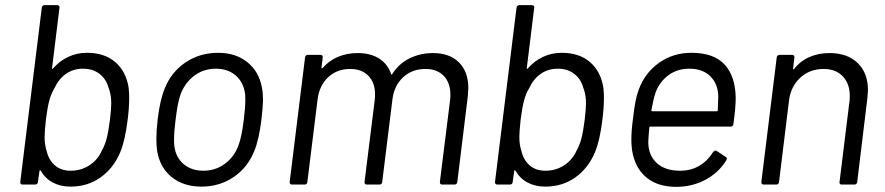

<svg xmlns="http://www.w3.org/2000/svg" viewBox="-20 -720 3454 749"><path d="M484 -338Q484 -301 478 -253Q468 -171 449 -126Q423 -64 372.5 -28Q322 8 255 8Q216 8 186 -8Q156 -24 139 -54Q138 -56 136 -55.5Q134 -55 134 -53L128 -10Q128 -6 125 -3Q122 0 117 0H68Q59 0 59 -10L143 -690Q145 -700 154 -700H203Q208 -700 210.5 -697Q213 -694 212 -690L183 -454Q182 -452 183.5 -451.5Q185 -451 187 -453Q212 -482 246 -498Q280 -514 319 -514Q388 -514 430 -477.5Q472 -441 482 -377Q484 -353 484 -338ZM409 -253Q414 -296 414 -317Q414 -352 403 -379Q394 -412 368 -432Q342 -452 304 -452Q266 -452 237.5 -432Q209 -412 193 -377Q180 -356 172.5 -328.5Q165 -301 159 -253Q154 -206 154 -186Q154 -155 162 -131Q170 -96 194 -75Q218 -54 256 -54Q296 -54 328.5 -75Q361 -96 377 -132Q389 -153 396 -179.5Q403 -206 409 -253Z M593 -131Q590 -152 590 -179Q590 -209 595 -254Q604 -330 623 -376Q649 -440 704.5 -477Q760 -514 831 -514Q900 -514 945.5 -477Q991 -440 1002 -377Q1006 -358 1006 -330Q1006 -308 1000 -254Q990 -174 972 -131Q946 -66 891 -29Q836 8 766 8Q696 8 650 -29Q604 -66 593 -131ZM910 -152Q923 -186 931 -253Q937 -300 937 -331Q937 -347 936 -354Q930 -399 899.5 -425.5Q869 -452 822 -452Q775 -452 739 -425.5Q703 -399 685 -354Q673 -321 665 -253Q659 -208 659 -176Q659 -159 660 -152Q665 -107 695.5 -80.5Q726 -54 774 -54Q820 -54 856.5 -80.5Q893 -107 910 -152Z M1807 -375Q1807 -367 1805 -345L1764 -10Q1762 0 1753 0H1705Q1696 0 1696 -10L1736 -331Q1737 -338 1737 -351Q1737 -397 1711 -424Q1685 -451 1640 -451Q1588 -451 1553 -419Q1518 -387 1511 -333L1471 -10Q1471 -6 1468 -3Q1465 0 1460 0H1411Q1402 0 1402 -10L1442 -331Q1443 -338 1443 -352Q1443 -398 1417 -424.5Q1391 -451 1346 -451Q1295 -451 1260.5 -419Q1226 -387 1219 -333L1179 -10Q1179 -6 1176 -3Q1173 0 1168 0H1119Q1110 0 1110 -10L1170 -496Q1172 -506 1181 -506H1230Q1235 -506 1237.5 -503Q1240 -500 1239 -496L1234 -456Q1234 -454 1235.5 -453.5Q1237 -453 1239 -455Q1264 -484 1299 -498.5Q1334 -513 1375 -513Q1425 -513 1458.5 -492Q1492 -471 1506 -431Q1506 -429 1507.5 -429Q1509 -429 1510 -431Q1536 -472 1578 -492.5Q1620 -513 1669 -513Q1734 -513 1770.5 -476.5Q1807 -440 1807 -375Z M2336 -338Q2336 -301 2330 -253Q2320 -171 2301 -126Q2275 -64 2224.5 -28Q2174 8 2107 8Q2068 8 2038 -8Q2008 -24 1991 -54Q1990 -56 1988 -55.5Q1986 -55 1986 -53L1980 -10Q1980 -6 1977 -3Q1974 0 1969 0H1920Q1911 0 1911 -10L1995 -690Q1997 -700 2006 -700H2055Q2060 -700 2062.5 -697Q2065 -694 2064 -690L2035 -454Q2034 -452 2035.5 -451.5Q2037 -451 2039 -453Q2064 -482 2098 -498Q2132 -514 2171 -514Q2240 -514 2282 -477.5Q2324 -441 2334 -377Q2336 -353 2336 -338ZM2261 -253Q2266 -296 2266 -317Q2266 -352 2255 -379Q2246 -412 2220 -432Q2194 -452 2156 -452Q2118 -452 2089.5 -432Q2061 -412 2045 -377Q2032 -356 2024.5 -328.5Q2017 -301 2011 -253Q2006 -206 2006 -186Q2006 -155 2014 -131Q2022 -96 2046 -75Q2070 -54 2108 -54Q2148 -54 2180.5 -75Q2213 -96 2229 -132Q2241 -153 2248 -179.5Q2255 -206 2261 -253Z M2841 -236Q2841 -232 2838 -229Q2835 -226 2830 -226H2517Q2513 -226 2513 -222Q2509 -178 2509 -166Q2509 -115 2541.5 -84.5Q2574 -54 2633 -54Q2675 -54 2707.5 -73Q2740 -92 2762 -127Q2770 -136 2776 -131L2811 -108Q2819 -103 2813 -94Q2783 -46 2731.5 -18.5Q2680 9 2616 9Q2547 8 2505 -25Q2463 -58 2449 -117Q2443 -143 2443 -175Q2443 -210 2449 -255Q2454 -298 2459 -324Q2464 -350 2472 -371Q2496 -436 2551 -475Q2606 -514 2677 -514Q2765 -514 2807 -468Q2849 -422 2850 -338Q2850 -300 2841 -236ZM2537 -358Q2530 -338 2521 -290Q2521 -286 2525 -286H2776Q2780 -286 2780 -290Q2782 -330 2782 -341Q2782 -391 2752 -421.5Q2722 -452 2669 -452Q2622 -452 2587.5 -426.5Q2553 -401 2537 -358Z M3366 -368Q3366 -360 3364 -340L3324 -10Q3322 0 3313 0H3263Q3259 0 3256.5 -3Q3254 -6 3255 -10L3294 -326Q3295 -333 3295 -346Q3295 -394 3267.5 -422.5Q3240 -451 3193 -451Q3139 -451 3102 -417Q3065 -383 3058 -328L3019 -10Q3019 -6 3016 -3Q3013 0 3008 0H2959Q2950 0 2950 -10L3010 -496Q3012 -506 3021 -506H3070Q3075 -506 3077.5 -503Q3080 -500 3079 -496L3074 -453Q3073 -451 3074.5 -450Q3076 -449 3078 -451Q3102 -482 3137.5 -497.5Q3173 -513 3216 -513Q3286 -513 3326 -474Q3366 -435 3366 -368Z"/></svg>

Font: Barlow
Style: Italic
Weight: 400
Italic angle: -7°
Designer: Jeremy Tribby
Foundry: Tribby Type
Version: Version 1.408